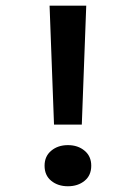

<svg xmlns="http://www.w3.org/2000/svg" viewBox="-20 -645 478 675"><path d="M154.3 -625H283.2L267.6 -207H169.9ZM136.7 -62.5Q136.7 -95.7 160.2 -115.2Q183.6 -134.8 218.8 -134.8Q253.9 -134.8 277.3 -115.2Q300.8 -95.7 300.8 -62.5Q300.8 -28.3 277.3 -9.3Q253.9 9.8 218.8 9.8Q183.6 9.8 160.2 -9.3Q136.7 -28.3 136.7 -62.5Z"/></svg>

Font: Sudo Var
Style: Regular
Weight: 400
Monospace: yes
Designer: Jens Kutilek
Foundry: Jens Kutilek
Version: Version 0.065;FEAKit 1.0